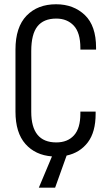

<svg xmlns="http://www.w3.org/2000/svg" viewBox="-20 -719 518 891"><path d="M353 -488.8V-496.1Q353 -567.4 322.3 -600.1Q291.5 -632.8 241.2 -632.8Q182.6 -632.8 153.8 -596.7Q125 -560.5 125 -481.9V-200.2Q125 -58.1 241.2 -58.1Q293.5 -58.1 323.2 -90.8Q353 -123.5 353 -191.9V-201.2H423.8V-190.9Q423.8 -106.4 387.7 -58.6Q351.1 -10.3 289.1 2.9L235.8 151.9H160.2L221.2 6.8Q144 1 98.1 -50.8Q51.8 -103 51.8 -201.2V-488.8Q51.8 -593.3 103.5 -646.5Q154.8 -699.2 240.2 -699.2Q321.3 -699.2 374 -648.9Q425.8 -599.1 425.8 -498V-488.8Z"/></svg>

Font: D-DIN Condensed
Style: Regular
Weight: 400
Width: 3
Designer: Charles Nix
Foundry: Datto Inc.
Version: Version 1.00